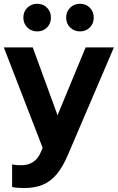

<svg xmlns="http://www.w3.org/2000/svg" viewBox="-20 -769 617 1005"><path d="M104.7 215.4Q87.2 215.4 70.7 213.9Q54.3 212.4 43.4 209.7V91.9Q62.6 95.9 91.2 95.9Q165.7 95.9 194.7 25.1L203.3 4.7L0 -521H151.4L281.2 -165.8L428.3 -521H576.3L335.6 41.5Q308.8 104.5 277 142.8Q245.1 181 203.5 198.2Q161.9 215.4 104.7 215.4ZM174.8 -604.6Q144.1 -604.6 123.2 -625Q102.3 -645.4 102.3 -676.9Q102.3 -708.3 123.2 -728.8Q144.1 -749.2 174.4 -749.2Q205.5 -749.2 226 -728.8Q246.6 -708.3 246.6 -676.9Q246.6 -645.4 226 -625Q205.5 -604.6 174.8 -604.6ZM398.9 -604.6Q368.2 -604.6 347.3 -625Q326.3 -645.4 326.3 -676.9Q326.3 -708.3 347.3 -728.8Q368.2 -749.2 398.5 -749.2Q429.5 -749.2 450.1 -728.8Q470.7 -708.3 470.7 -676.9Q470.7 -645.4 450.1 -625Q429.5 -604.6 398.9 -604.6Z"/></svg>

Font: Red Hat Display VF
Style: Regular
Weight: 300
Designer: Pentagram, MCKL
Foundry: Pentagram, MCKL
Version: Version 1.023